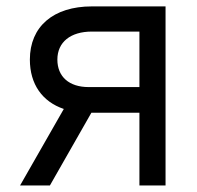

<svg xmlns="http://www.w3.org/2000/svg" viewBox="-20 -565 601 585"><path d="M404.8 0H484.4V-545.5H259.9C142.4 -545.5 71 -484 71 -383.5C71 -308.6 108.7 -255.3 174.4 -233L41.2 0H132.1L258.5 -221.6H404.8ZM404.8 -299.7H250C190.7 -299.7 154.8 -331.3 154.8 -383.5C154.8 -436.4 194.6 -468.8 259.9 -468.8H404.8Z"/></svg>

Font: Karasuma Gothic
Style: Regular
Weight: 400
Designer: Rasmus Andersson, Ryoko Nishizuka
Foundry: Genbu
Version: Version 1.00